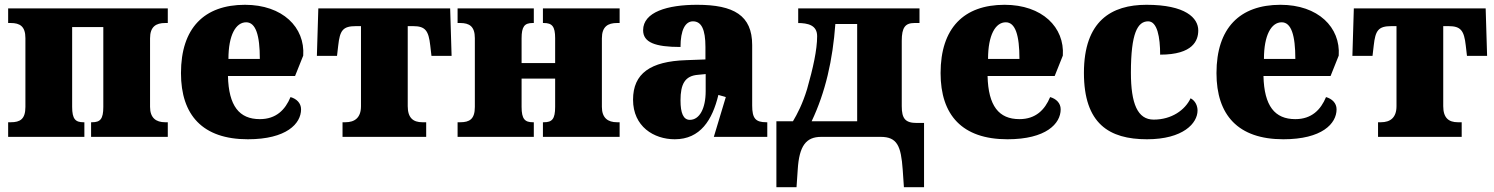

<svg xmlns="http://www.w3.org/2000/svg" viewBox="-20 -571 6234 801"><path d="M332 0V-61H328C295 -61 281 -74 281 -125V-458H411V-125C411 -74 398 -61 364 -61H360V0H680V-61H669C631 -61 606 -79 606 -125V-411C606 -460 631 -475 669 -475H680V-536H14V-475H25C63 -475 86 -461 86 -412V-125C86 -74 64 -61 25 -61H14V0Z M1014 10C1175 10 1236 -55 1236 -115C1236 -141 1217 -159 1192 -166C1170 -113 1132 -74 1064 -74C978 -74 934 -129 931 -254H1211L1245 -339C1253 -457 1159 -551 1002 -551C832 -551 735 -454 735 -266C735 -91 825 10 1014 10ZM933 -325C933 -425 964 -478 1007 -478C1047 -478 1064 -424 1064 -325Z M1758 0V-61H1742C1703 -61 1681 -80 1681 -128V-462H1703C1754 -462 1768 -444 1775 -381L1780 -338H1864L1858 -536H1308L1302 -338H1386L1391 -381C1398 -444 1410 -462 1465 -462H1486V-128C1486 -80 1460 -61 1421 -61H1409V0Z M2207 0V-61H2203C2170 -61 2156 -74 2156 -125V-243H2296V-125C2296 -74 2283 -61 2249 -61H2245V0H2565V-61H2554C2516 -61 2491 -79 2491 -125V-411C2491 -460 2516 -475 2554 -475H2565V-536H2245V-475H2249C2283 -475 2296 -461 2296 -412V-308H2156V-411C2156 -460 2168 -475 2202 -475H2207V-536H1889V-475H1900C1938 -475 1961 -461 1961 -412V-125C1961 -74 1939 -61 1900 -61H1889V0Z M2795 10C2902 10 2952 -71 2977 -175L3008 -166L2958 0H3181V-61H3177C3132 -61 3118 -77 3118 -131V-383C3118 -507 3041 -551 2888 -551C2765 -551 2663 -521 2663 -445C2663 -394 2713 -375 2819 -375C2819 -446 2839 -482 2871 -482C2906 -482 2923 -449 2923 -375V-323L2842 -320C2694 -315 2621 -265 2621 -155C2621 -43 2708 10 2795 10ZM2858 -71C2831 -71 2819 -99 2819 -152C2819 -220 2837 -255 2893 -259L2924 -262V-191C2924 -118 2898 -71 2858 -71Z M3303 210 3308 137C3314 37 3343 0 3406 0H3654C3723 0 3739 38 3746 137L3751 210H3835V-58H3805C3757 -58 3742 -76 3742 -128V-401C3742 -457 3757 -475 3795 -475H3816V-536H3310V-475H3307C3351 -475 3389 -466 3389 -420C3389 -363 3372 -287 3347 -199C3328 -137 3306 -95 3288 -65H3219V210ZM3366 -65C3424 -187 3454 -321 3465 -471H3556V-65Z M4183 10C4344 10 4405 -55 4405 -115C4405 -141 4386 -159 4361 -166C4339 -113 4301 -74 4233 -74C4147 -74 4103 -129 4100 -254H4380L4414 -339C4422 -457 4328 -551 4171 -551C4001 -551 3904 -454 3904 -266C3904 -91 3994 10 4183 10ZM4102 -325C4102 -425 4133 -478 4176 -478C4216 -478 4233 -424 4233 -325Z M4765 10C4916 10 4976 -57 4976 -110C4976 -128 4968 -150 4947 -161C4924 -112 4868 -72 4793 -72C4726 -72 4698 -138 4698 -268C4698 -433 4726 -482 4770 -482C4808 -482 4820 -416 4820 -343C4958 -343 4979 -403 4979 -444C4979 -496 4926 -551 4763 -551C4617 -551 4502 -484 4502 -267C4502 -55 4607 10 4765 10Z M5334 10C5495 10 5556 -55 5556 -115C5556 -141 5537 -159 5512 -166C5490 -113 5452 -74 5384 -74C5298 -74 5254 -129 5251 -254H5531L5565 -339C5573 -457 5479 -551 5322 -551C5152 -551 5055 -454 5055 -266C5055 -91 5145 10 5334 10ZM5253 -325C5253 -425 5284 -478 5327 -478C5367 -478 5384 -424 5384 -325Z M6078 0V-61H6062C6023 -61 6001 -80 6001 -128V-462H6023C6074 -462 6088 -444 6095 -381L6100 -338H6184L6178 -536H5628L5622 -338H5706L5711 -381C5718 -444 5730 -462 5785 -462H5806V-128C5806 -80 5780 -61 5741 -61H5729V0Z"/></svg>

Font: UArctic Serif Black
Style: Regular
Weight: 900
Designer: Customization by Puisto advertising & original work Monotype Design Team
Foundry: Monotype Imaging Inc.
Version: Version 2.004